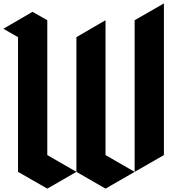

<svg xmlns="http://www.w3.org/2000/svg" viewBox="-107 -1120 1166 1140"><path d="M-86.9 -949.2Q-57.6 -932.6 0 -899.4Q0 -632.8 0 -99.6Q57.6 -66.4 173.8 0Q231.4 -33.2 346.7 -99.6Q289.1 -132.8 173.8 -199.2Q173.8 -465.8 173.8 -1000Q144.5 -1016.6 85.9 -1049.8Q28.3 -1016.6 -86.9 -949.2ZM866.2 -199.2Q866.2 -500 866.2 -1099.6Q808.6 -1066.4 692.4 -1000Q692.4 -699.2 692.4 -99.6Q750 -132.8 866.2 -199.2ZM346.7 -899.4Q346.7 -833 346.7 -698.2Q346.7 -499 346.7 -99.6Q404.3 -66.4 519.5 0Q577.1 -33.2 692.4 -99.6Q634.8 -132.8 519.5 -199.2Q519.5 -465.8 519.5 -1000Q461.9 -965.8 346.7 -899.4Z"/></svg>

Font: DreiFraktur
Style: Regular
Weight: 400
Designer: JayCobs
Version: Version 1.2